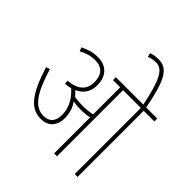

<svg xmlns="http://www.w3.org/2000/svg" viewBox="-235 -1060 1224 1224"><g transform="rotate(45 377.5 -448.0)"><path d="M337 -208C337 -250 325 -290 301 -323C321 -318 345 -317 368 -317C393 -317 422 -319 447 -325V0H473V-596H633V0H659V-596H755V-622H655C616 -825 580 -896 494 -896C465 -896 443 -890 427 -884L435 -858C452 -865 473 -870 496 -870C558 -870 591 -809 629 -622H382V-596H447V-352C420 -345 390 -343 363 -343C341 -343 314 -344 287 -349C278 -360 268 -371 257 -381C308 -403 335 -445 335 -502C335 -584 287 -632 212 -632C169 -632 133 -621 92 -601L102 -576C140 -596 174 -606 211 -606C276 -606 308 -568 308 -503C308 -437 270 -397 180 -388L182 -363C200 -364 216 -367 230 -371C276 -330 310 -276 310 -210C310 -146 277 -121 230 -121C150 -121 100 -191 48 -361L22 -353C82 -161 140 -95 233 -95C286 -95 337 -127 337 -208Z"/></g></svg>

Font: Noto Sans Condensed Thin
Style: Regular
Weight: 100
Width: 3
Designer: Monotype Design Team
Foundry: Monotype Imaging Inc.
Version: Version 2.013